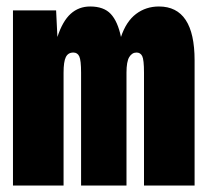

<svg xmlns="http://www.w3.org/2000/svg" viewBox="-20 -572 640 592"><path d="M20 0V-540H153L157 -458Q173 -507 198 -529.5Q223 -552 258 -552Q300 -552 321.5 -529Q343 -506 353 -458Q369 -506 399.5 -529Q430 -552 470 -552Q580 -552 580 -386V0H424V-348Q424 -388 418.5 -399Q413 -410 401 -410Q387 -410 378.5 -396Q370 -382 370 -348V0H230V-348Q230 -386 224.5 -398Q219 -410 206 -410Q190 -410 183 -396Q176 -382 176 -348V0Z"/></svg>

Font: Geist Mono Black
Style: Regular
Weight: 900
Monospace: yes
Designer: Basement.studio, Andrés Briganti, Mateo Zaragoza
Foundry: Basement.studio, Vercel, Andrés Briganti, Guido Ferreyra, Mateo Zaragoza
Version: Version 1.500; ttfautohint (v1.8.4.7-5d5b)